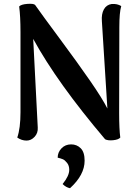

<svg xmlns="http://www.w3.org/2000/svg" viewBox="-20 -727 736 1012"><path d="M120 14Q94 14 71 -2Q88 -51 88 -135V-559Q88 -641 81 -693Q91 -704 124 -706.5Q157 -709 165 -701Q200 -651 295 -523Q390 -395 455 -301Q520 -207 546 -155L517 -615Q514 -653 527.5 -677.5Q541 -702 569 -706Q598 -708 619 -695Q609 -661 609 -585L608 -132Q608 -46 614 -2Q605 9 577 12Q549 15 534 7Q282 -290 155 -522L179 -55Q181 -26 162.5 -6Q144 14 120 14ZM349 265Q328 261 310 243Q345 200 345 168Q345 146 333.5 131.5Q322 117 311.5 112.5Q301 108 284 104Q284 76 304 55Q324 34 355 34Q385 34 405.5 54.5Q426 75 426 120Q426 195 349 265Z"/></svg>

Font: Arima Koshi Semi Bold
Style: Regular
Weight: 600
Designer: Joana Correia and Natanael Gama
Foundry: NDISCOVER
Version: Version 1.019;PS 001.019;hotconv 1.0.88;makeotf.lib2.5.64775